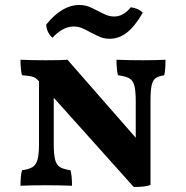

<svg xmlns="http://www.w3.org/2000/svg" viewBox="-20 -741 743 768"><path d="M642 -502Q642 -461 637 -440Q613 -436 602 -428Q591 -420 586.5 -399.5Q582 -379 582 -334V-1Q560 7 515 7L195 -350V-166Q195 -123 200.5 -102Q206 -81 220 -72.5Q234 -64 262 -60Q268 -38 268 2Q218 0 168 0Q104 0 62 2Q62 -38 68 -60Q96 -64 110 -72.5Q124 -81 130 -102Q136 -123 136 -166V-416L132 -420Q123 -430 110.5 -434Q98 -438 68 -440Q62 -462 62 -502Q104 -500 163 -500Q229 -500 250 -502L523 -190V-334Q523 -378 517.5 -398.5Q512 -419 497.5 -427.5Q483 -436 452 -440Q446 -460 446 -502Q496 -500 552 -500Q598 -500 642 -502ZM343 -611Q322 -623 307 -629Q292 -635 275 -635Q231 -635 190 -590Q166 -611 165 -643Q228 -721 297 -721Q317 -721 333.5 -715Q350 -709 374 -696Q393 -686 407 -680.5Q421 -675 437 -675Q474 -675 503 -712Q534 -708 551 -690Q520 -636 488 -611Q456 -586 419 -586Q399 -586 383.5 -592Q368 -598 343 -611Z"/></svg>

Font: Vollkorn SC
Style: Bold
Weight: 700
Designer: Friedrich Althausen
Foundry: Friedrich Althausen
Version: Version 4.015